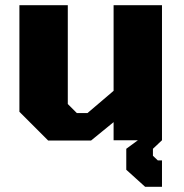

<svg xmlns="http://www.w3.org/2000/svg" viewBox="-20 -542 711 742"><path d="M541 180 468 114V33L513 0H419V-70L332 1H166L55 -110V-522H242V-140L277 -105H318L419 -191V-522H606V0L571 33V60L590 78H606V180Z"/></svg>

Font: Tomorrow
Style: Bold
Weight: 700
Designer: Tony de Marco, Monica Rizzolli
Foundry: Just in Type
Version: Version 2.002